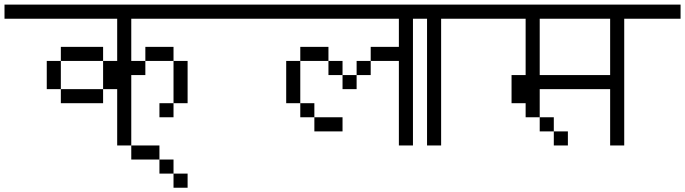

<svg xmlns="http://www.w3.org/2000/svg" viewBox="-20 -708 3040 852"><path d="M1000 -625V-687.5H0V-625H500V-437.5H437.5Q437.5 -437.5 437.5 -312.5H250V-250H437.5V-312.5H500Q500 -312.5 500 -62.5H562.5V-375H625V-437.5H562.5V-625ZM750 -250H687.5V-187.5H750ZM750 -250H812.5V-437.5H750ZM250 -312.5Q250 -312.5 250 -437.5H187.5Q187.5 -437.5 187.5 -312.5ZM250 -437.5H437.5V-500H250ZM625 -437.5H750V-500H625Z M812.5 125V62.5H750V125ZM750 62.5V0H687.5V62.5ZM687.5 0V-62.5H562.5V0Z M1500 -125V-187.5H1375V-125ZM2000 -625V-687.5H1000V-625H1750Q1750 -625 1750 -500H1625V-437.5H1562.5V-375H1500V-312.5H1562.5V-375H1625V-437.5H1750Q1750 -437.5 1750 -62.5H1812.5V-625ZM1375 -187.5V-250H1312.5V-187.5ZM1312.5 -250V-437.5H1250V-250ZM1500 -375V-437.5H1437.5V-375ZM1312.5 -437.5H1437.5V-500H1312.5Z M2000 -625V-687.5H1750V-625H1875V-62.5H1937.5V-625Z M2500 -62.5V-125H2437.5V-62.5ZM3000 -625V-687.5H2000V-625H2312.5Q2312.5 -625 2312.5 -375H2250Q2250 -375 2250 -250H2312.5V-187.5H2375V-125H2437.5V-187.5H2375Q2375 -187.5 2375 -312.5H2687.5Q2687.5 -312.5 2687.5 -62.5H2750V-625ZM2375 -375Q2375 -375 2375 -625H2687.5Q2687.5 -625 2687.5 -375Z"/></svg>

Font: CalcUnifontExMono
Style: Regular
Weight: 500
Version: Version 15.0.06